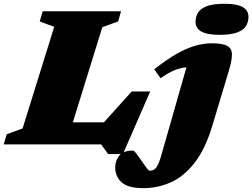

<svg xmlns="http://www.w3.org/2000/svg" viewBox="-50 -767 1340 1020"><path d="M493.5 -622.5 337 -117H502L649.5 -281H748L603 51.5H524.5L487.5 0H-30.5L-14 -54L70 -84.5L238 -624.5L161 -653L177 -707H593L577.5 -653ZM989 -651.5Q989 -679 1002.5 -700.5Q1016 -722 1049.5 -734.5Q1083 -747 1142 -747Q1208.5 -747 1239.2 -729.5Q1270 -712 1270 -677.5Q1270 -650 1256.5 -628.5Q1243 -607 1209.8 -594.5Q1176.5 -582 1117 -582Q1050.5 -582 1019.8 -599.5Q989 -617 989 -651.5ZM1079.5 -104Q1041 25 983.2 98.5Q925.5 172 856 202.2Q786.5 232.5 712 232.5Q629 232.5 595.5 201Q562 169.5 562 123Q562 87.5 583.2 60.2Q604.5 33 656.5 33Q662.5 33 675 49.5Q687.5 66 701 86Q714.5 106 727 123Q739.5 140 744.5 140Q768.5 140 781.2 121.5Q794 103 806.5 59.5L940.5 -409.5Q905.5 -406 874.2 -392.8Q843 -379.5 803 -351.5L769.5 -399Q836.5 -451.5 889.5 -481.5Q942.5 -511.5 987.8 -524.2Q1033 -537 1075.5 -537Q1134.5 -537 1158.5 -522.5Q1182.5 -508 1182.2 -476.8Q1182 -445.5 1167 -395.5Z"/></svg>

Font: Newsreader 6pt ExtraBold
Style: Italic
Weight: 800
Italic angle: -17°
Designer: Hugues Gentile
Foundry: Production Type
Version: Version 1.003; ttfautohint (v1.8.3)